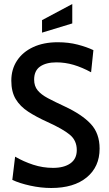

<svg xmlns="http://www.w3.org/2000/svg" viewBox="-20 -925 542 959"><path d="M236 14Q184 14 130.8 2.2Q77.5 -9.5 41.5 -26.5L55.5 -142.5Q97.5 -118 145.8 -102.2Q194 -86.5 245 -86.5Q299.5 -86.5 331.5 -109Q363.5 -131.5 363.5 -175.5Q363.5 -223.5 328.5 -252.2Q293.5 -281 217.5 -315.5Q162 -340.5 121.2 -367Q80.5 -393.5 58.5 -430Q36.5 -466.5 36.5 -522Q36.5 -579 65 -622.2Q93.5 -665.5 145.8 -689.8Q198 -714 268.5 -714Q322.5 -714 367.8 -702.2Q413 -690.5 446.5 -674.5L435 -564Q390 -588.5 347.8 -601Q305.5 -613.5 261.5 -613.5Q210.5 -613.5 180.5 -592.8Q150.5 -572 150.5 -527.5Q150.5 -495 168 -473.8Q185.5 -452.5 219.5 -434.5Q253.5 -416.5 302 -394Q389 -353.5 433.2 -306.2Q477.5 -259 477.5 -182.5Q477.5 -92 413.2 -39Q349 14 236 14ZM190 -762V-824.5L341 -905V-808Z"/></svg>

Font: Cabin Condensed Medium
Style: Regular
Weight: 500
Width: 3
Designer: Pablo Impallari
Foundry: Pablo Impallari. http://www.impallari.com Igino Marini. http://www.ikern.com
Version: Version 3.001; ttfautohint (v1.8.3)